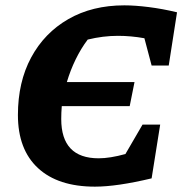

<svg xmlns="http://www.w3.org/2000/svg" viewBox="-20 -687 682 718"><path d="M335 11Q197 11 122 -58.5Q47 -128 47 -257Q47 -380 96.5 -472Q146 -564 235.5 -615.5Q325 -667 445 -667Q485 -667 536.5 -660.5Q588 -654 642 -641L611 -442H547L520 -544Q470 -553 421 -553Q365 -553 308 -539Q283 -506 263 -465Q243 -424 230 -380H483L465 -290H211Q209 -265 209 -242Q209 -95 349 -95Q391 -95 449 -111L513 -221H579L547 -20Q417 11 335 11Z"/></svg>

Font: Piazzolla
Style: Bold Italic
Weight: 700
Italic angle: -11.3°
Designer: Juan Pablo del Peral
Foundry: Huerta Tipografica
Version: Version 1.330